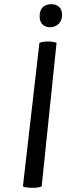

<svg xmlns="http://www.w3.org/2000/svg" viewBox="-20 -897 317 920"><path d="M89.8 -3.9Q95.7 0 106.4 1Q117.2 2.9 134.8 2.9Q151.4 2.9 162.1 1Q172.9 0 179.7 -3.9Q204.1 -233.4 251 -691.4Q245.1 -694.3 235.4 -696.3Q225.6 -698.2 210.9 -698.2Q196.3 -698.2 185.5 -696.3Q174.8 -694.3 168.9 -691.4Q142.6 -461.9 89.8 -3.9ZM226.6 -877Q200.2 -877 184.6 -862.3Q169.9 -846.7 169.9 -819.3Q169.9 -793 183.6 -780.3Q197.3 -766.6 218.8 -766.6Q244.1 -766.6 260.7 -782.2Q277.3 -797.9 277.3 -825.2Q277.3 -851.6 262.7 -864.3Q248 -877 226.6 -877Z"/></svg>

Font: cl
Style: Italic
Weight: 400
Designer: Mitja Miklavcic
Version: Version 7.504; 2011; Build 1022